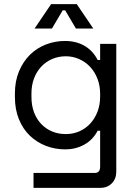

<svg xmlns="http://www.w3.org/2000/svg" viewBox="-20 -708 652 928"><path d="M464 -76H452Q428 -31 386.5 -8.5Q345 14 296 14Q246 14 202 -3Q158 -20 124.5 -52Q91 -84 71.5 -131.5Q52 -179 52 -240V-256Q52 -316 72 -363.5Q92 -411 125 -443.5Q158 -476 202 -493Q246 -510 294 -510Q348 -510 388.5 -486.5Q429 -463 452 -418H464V-496H542V122Q542 156 520.5 178Q499 200 465 200H142V128H437Q464 128 464 98ZM298 -60Q333 -60 363 -73Q393 -86 415.5 -110Q438 -134 451 -167.5Q464 -201 464 -242V-254Q464 -294 451 -327.5Q438 -361 415.5 -385Q393 -409 362.5 -422.5Q332 -436 298 -436Q263 -436 232.5 -423Q202 -410 179.5 -386Q157 -362 144.5 -329Q132 -296 132 -256V-240Q132 -198 144.5 -165Q157 -132 179.5 -108.5Q202 -85 232 -72.5Q262 -60 298 -60ZM347 -570 295 -658H283L231 -570H147L227 -688H351L431 -570Z"/></svg>

Font: Space Mono
Style: Regular
Weight: 400
Monospace: yes
Designer: Colophon Foundry / Benjamin Critton
Foundry: Colophon Foundry
Version: Version 1.000;PS 1.003;hotconv 1.0.81;makeotf.lib2.5.63406